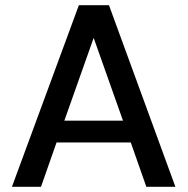

<svg xmlns="http://www.w3.org/2000/svg" viewBox="-20 -720 723 740"><path d="M26 0 284 -700H400L656 0H544L484 -171H198L138 0ZM228 -255H454L341 -574Z"/></svg>

Font: DeepMind Sans Medium
Style: Regular
Weight: 500
Designer: Jonny Pinhorn / Modifications: Colophon Foundry
Foundry: Colophon Foundry
Version: Version 1.002; ttfautohint (v1.8.2)